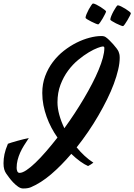

<svg xmlns="http://www.w3.org/2000/svg" viewBox="-120 -968 760 1086"><path d="M550.8 -675.8Q553.2 -670.4 555.2 -661.9Q557.1 -653.3 557.1 -641.1Q557.1 -610.8 548.3 -573.5Q539.6 -536.1 523.9 -493.9Q508.3 -451.7 485.8 -406.2Q463.4 -360.8 436.5 -314.5Q409.7 -268.1 378.4 -222.4Q347.2 -176.8 313.5 -134.3Q334.5 -108.9 358.2 -86.9Q381.8 -64.9 408.2 -47.9Q392.1 -35.6 377.9 -28.8Q358.9 -37.1 334.2 -54.7Q309.6 -72.3 283.2 -97.7Q226.1 -30.8 168.7 18.1Q111.3 66.9 55.2 90.8Q48.3 93.8 38.1 95.9Q27.8 98.1 10.7 98.1Q-2.9 98.1 -17.6 87.9Q-32.2 77.6 -45.7 63.5Q-59.1 49.3 -69.6 34.9Q-80.1 20.5 -85.9 12.2Q-92.3 2.9 -96.2 -10.7Q-100.1 -24.4 -100.1 -44.9Q-100.1 -69.8 -94.7 -95.7Q-89.4 -121.6 -75.2 -154.8Q-69.3 -157.2 -54.4 -161.9Q-39.6 -166.5 -21.7 -171.4Q-3.9 -176.3 13.7 -180.7Q31.2 -185.1 43 -187Q28.3 -165 15.6 -144.8Q2.9 -124.5 -6.1 -104.2Q-15.1 -84 -20.5 -62.7Q-25.9 -41.5 -25.9 -18.1Q-25.9 -8.3 -22.2 0.7Q-18.6 9.8 -8.8 9.8Q6.3 9.8 29.3 -5.4Q52.2 -20.5 80.3 -47.4Q108.4 -74.2 140.1 -110.8Q171.9 -147.5 205.1 -189.9Q186.5 -216.3 170.9 -245.8Q155.3 -275.4 143.8 -307.4Q132.3 -339.4 125.7 -373Q119.1 -406.7 119.1 -441.9Q119.1 -493.7 135.5 -537.6Q151.9 -581.5 179 -617.4Q206.1 -653.3 241 -680.7Q275.9 -708 313 -726.6Q350.1 -745.1 386.5 -754.6Q422.9 -764.2 453.1 -764.2Q469.7 -764.2 478 -757.8Q486.3 -752.4 497.6 -741.5Q508.8 -730.5 519.8 -718.3Q530.8 -706.1 539.3 -694.6Q547.9 -683.1 550.8 -675.8ZM205.1 -389.2Q205.1 -356.4 215.3 -318.8Q225.6 -281.2 244.1 -242.7Q273.4 -283.2 301.5 -325.9Q329.6 -368.7 354.7 -411.1Q379.9 -453.6 401.1 -494.6Q422.4 -535.6 437.7 -572.5Q453.1 -609.4 461.7 -640.9Q470.2 -672.4 470.2 -695.8Q470.2 -702.1 467.8 -703.6Q465.3 -705.1 460.9 -705.1Q454.1 -705.1 432.4 -697Q410.6 -689 382.3 -672.1Q354 -655.3 322.8 -629.6Q291.5 -604 265.4 -568.8Q239.3 -533.7 222.2 -488.8Q205.1 -443.8 205.1 -389.2ZM480 -903.3Q480 -900.4 474.1 -888.4Q468.3 -876.5 460.7 -863.5Q453.1 -850.6 445.8 -840.3Q438.5 -830.1 435.1 -830.1Q431.6 -830.1 419.9 -835Q408.2 -839.8 395.8 -846.2Q383.3 -852.5 373.5 -858.6Q363.8 -864.7 363.8 -867.2Q363.8 -874.5 369.4 -888.2Q375 -901.9 382.3 -915.3Q389.6 -928.7 396.5 -938.5Q403.3 -948.2 405.8 -948.2Q412.1 -948.2 424.6 -942.1Q437 -936 449.2 -928.2Q461.4 -920.4 470.7 -913.1Q480 -905.8 480 -903.3ZM620.1 -893.1Q620.1 -890.1 614.3 -878.4Q608.4 -866.7 600.8 -853.8Q593.3 -840.8 585.9 -830.6Q578.6 -820.3 575.2 -820.3Q571.8 -820.3 560.1 -825Q548.3 -829.6 535.9 -835.9Q523.4 -842.3 513.7 -848.4Q503.9 -854.5 503.9 -856.9Q503.9 -864.3 509.5 -877.9Q515.1 -891.6 522.5 -905Q529.8 -918.5 536.6 -928.2Q543.5 -938 545.9 -938Q552.2 -938 564.7 -931.9Q577.1 -925.8 589.4 -918.2Q601.6 -910.6 610.8 -903.3Q620.1 -896 620.1 -893.1Z"/></svg>

Font: Yesteryear
Style: Regular
Weight: 400
Designer: Astigmatic (AOETI)
Foundry: Astigmatic (AOETI)
Version: Version 1.000